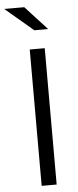

<svg xmlns="http://www.w3.org/2000/svg" viewBox="-85 -950 399 982"><g transform="rotate(-5 114.5 -459.0)"><path d="M88 0V-700H165V0ZM120 -796 -24 -918H79L191 -796Z"/></g></svg>

Font: Red Hat Text VF
Style: Regular
Weight: 300
Designer: Pentagram, MCKL
Foundry: Pentagram, MCKL
Version: Version 1.023